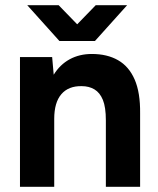

<svg xmlns="http://www.w3.org/2000/svg" viewBox="-20 -720 608 740"><path d="M57 0V-500H181L187 -432Q211 -471 248.5 -491.5Q286 -512 334 -512Q393 -512 435 -488Q477 -464 499 -413.5Q521 -363 520 -283V0H388V-256Q388 -307 376.5 -335Q365 -363 344 -375.5Q323 -388 295 -388Q244 -389 216.5 -357Q189 -325 189 -262V0ZM218 -562V-565L349 -700H470L346 -562ZM209 -562 85 -700H206L337 -565V-562Z"/></svg>

Font: Figtree Light
Style: Bold
Weight: 700
Version: Version 2.002